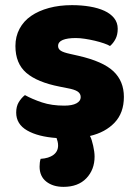

<svg xmlns="http://www.w3.org/2000/svg" viewBox="-20 -522 532 747"><path d="M330 7Q334 14 337 24Q340 34 342.5 45Q345 56 346.5 67Q348 78 348 87Q348 138 316 171.5Q284 205 227 205Q186 205 160 184.5Q134 164 134 126Q134 109 138 96Q170 94 188 80.5Q206 67 206 44Q206 36 204 28Q202 20 200 15Q128 10 85.5 -14.5Q43 -39 43 -84Q43 -108 53 -124.5Q63 -141 77 -152Q106 -136 143.5 -123.5Q181 -111 230 -111Q261 -111 277.5 -120Q294 -129 294 -144Q294 -158 282 -166Q270 -174 242 -179L212 -185Q125 -202 82.5 -238.5Q40 -275 40 -343Q40 -380 56 -410Q72 -440 101 -460Q130 -480 170.5 -491Q211 -502 260 -502Q297 -502 329.5 -496.5Q362 -491 386 -480Q410 -469 424 -451.5Q438 -434 438 -410Q438 -387 429.5 -370.5Q421 -354 408 -343Q400 -348 384 -353.5Q368 -359 349 -363.5Q330 -368 310.5 -371Q291 -374 275 -374Q242 -374 224 -366.5Q206 -359 206 -343Q206 -332 216 -325Q226 -318 254 -312L285 -305Q381 -283 421.5 -244.5Q462 -206 462 -145Q462 -83 426 -45Q390 -7 330 7Z"/></svg>

Font: Baloo Chettan
Style: Regular
Weight: 400
Designer: Maithili Shingre and Ek Type
Foundry: Ek Type
Version: Version 1.443;PS 1.000;hotconv 16.6.51;makeotf.lib2.5.65220;